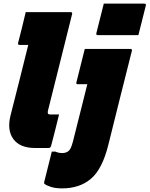

<svg xmlns="http://www.w3.org/2000/svg" viewBox="-20 -817 826 1060"><path d="M553 -797H777Q788 -797 785 -786L744 -623H521Q509 -623 512 -634ZM122 -750H370Q381 -750 378 -739Q344 -604 311 -470.5Q278 -337 244 -203Q243 -193 245 -189Q249 -185 257 -185H306Q296 -143 284.5 -98Q273 -53 262 -11Q259 0 248 0H173Q90 0 54 -49Q18 -98 38 -179Q64 -280 88 -376.5Q112 -473 136 -569H88Q77 -569 80 -580Q91 -622 101.5 -665Q112 -708 122 -750ZM700 -547Q705 -547 707.5 -543.5Q710 -540 708 -536Q674 -400 642.5 -276Q611 -152 578 -17Q545 116 482.5 169.5Q420 223 323 223Q285 223 260 214.5Q235 206 227 199Q222 195 224 188Q235 144 245 104Q255 64 266 20H286Q303 28 324 28Q344 28 358 17Q366 10 370.5 0.5Q375 -9 382 -33Q397 -92 409.5 -142.5Q422 -193 435 -243.5Q448 -294 462 -352H410Q398 -352 402 -363L448 -547Z"/></svg>

Font: Recursive Sn Lnr St Blk
Style: Italic
Weight: 900
Italic angle: -15°
Version: Version 1.079;hotconv 1.0.112;makeotfexe 2.5.65598; ttfautoh